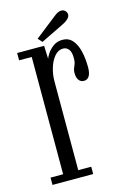

<svg xmlns="http://www.w3.org/2000/svg" viewBox="-102 -687 482 736"><g transform="rotate(-15 139.0 -318.5)"><path d="M12.5 0V-29H62.5V-494.5H12.5V-523.5H119.5L121.5 -471Q122.5 -476.5 131.2 -490.2Q140 -504 155.5 -515.8Q171 -527.5 193 -527.5Q217 -527.5 232 -510.5Q247 -493.5 254 -464.8Q261 -436 261 -400.5Q261 -377.5 253.8 -365.8Q246.5 -354 232.5 -354Q220 -354 212.5 -364Q205 -374 205 -392.5Q205 -403.5 208.2 -410.8Q211.5 -418 214.5 -426.2Q217.5 -434.5 217.5 -448Q217.5 -472.5 208.8 -483.5Q200 -494.5 186.5 -494.5Q167 -494.5 152.5 -477.2Q138 -460 130.2 -434Q122.5 -408 122.5 -381.5V-29H174V0ZM117.5 -539.5 102.5 -556 188.5 -623.5Q195.5 -629.5 203.2 -633.2Q211 -637 217.5 -637Q224 -637 229 -634Q234 -631 237 -625.5Q239.5 -621 239.5 -616Q239.5 -606.5 230.5 -598.2Q221.5 -590 209.5 -584.5Z"/></g></svg>

Font: Imbue 24pt Light
Style: Regular
Weight: 300
Designer: Tyler Finck
Foundry: Etcetera Type Company
Version: Version 1.102